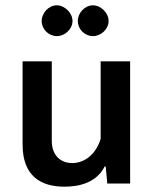

<svg xmlns="http://www.w3.org/2000/svg" viewBox="-20 -691 579 723"><path d="M65 -460V-147C65 -26 136 12 223 12C280 12 344 -4 374 -64H378L384 0H470V-460H359V-168C341 -110 299 -77 252 -77C207 -77 175 -107 175 -161V-460ZM137 -612C137 -581 163 -555 194 -555C224 -555 253 -581 253 -612C253 -642 224 -671 194 -671C163 -671 137 -642 137 -612ZM273 -612C273 -581 299 -555 330 -555C360 -555 389 -581 389 -612C389 -642 360 -671 330 -671C299 -671 273 -642 273 -612Z"/></svg>

Font: Quattrocento Sans
Style: Bold
Weight: 700
Designer: Pablo Impallari
Foundry: Pablo Impallari, Igino Marini, Brenda Gallo
Version: Version 2.000